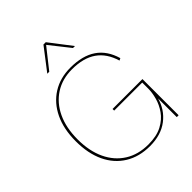

<svg xmlns="http://www.w3.org/2000/svg" viewBox="-246 -1021 1167 1167"><g transform="rotate(-45 338.0 -437.5)"><path d="M355 10Q263 10 195.5 -31.5Q128 -73 92 -149Q56 -225 56 -330Q56 -435 92.5 -511Q129 -587 195 -628.5Q261 -670 349 -670Q453 -670 516.5 -626.5Q580 -583 605 -496L591 -489Q566 -573 506.5 -614.5Q447 -656 349 -656Q266 -656 203.5 -616Q141 -576 106.5 -503Q72 -430 72 -330Q72 -230 106.5 -157Q141 -84 204.5 -44Q268 -4 355 -4Q426 -4 472.5 -28.5Q519 -53 545.5 -91Q572 -129 583 -170Q594 -211 594 -244V-297H353V-311H610V0H594V-166L595 -164Q574 -85 512 -37.5Q450 10 355 10ZM462 -743H445L343 -872L241 -743H224L333 -885H353Z"/></g></svg>

Font: Work Sans Thin
Style: Regular
Weight: 250
Designer: Wei Huang
Foundry: Wei Huang
Version: Version 2.012